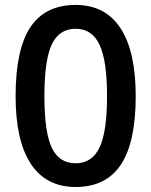

<svg xmlns="http://www.w3.org/2000/svg" viewBox="-20 -745 611 775"><path d="M527.8 -356.9Q527.8 -170.9 468 -80.6Q408.2 9.8 285.2 9.8Q166 9.8 104.5 -83.5Q43 -176.8 43 -356.9Q43 -545.9 102.8 -635.5Q162.6 -725.1 285.2 -725.1Q404.8 -725.1 466.3 -631.3Q527.8 -537.6 527.8 -356.9ZM159.2 -356.9Q159.2 -210.9 189.2 -148.4Q219.2 -85.9 285.2 -85.9Q351.1 -85.9 381.6 -149.4Q412.1 -212.9 412.1 -356.9Q412.1 -500.5 381.6 -564.7Q351.1 -628.9 285.2 -628.9Q219.2 -628.9 189.2 -565.9Q159.2 -502.9 159.2 -356.9Z"/></svg>

Font: f4_58770          
Style: Regular
Weight: 600
Foundry: Ascender Corporation
Version: Version 1.10